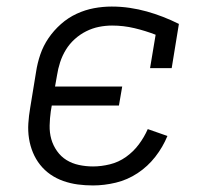

<svg xmlns="http://www.w3.org/2000/svg" viewBox="-20 -558 640 586"><path d="M264 8Q240 8 217.5 5Q195 2 173.5 -5.5Q152 -13 134 -25.5Q116 -38 102.5 -55Q89 -72 80.5 -92.5Q72 -113 68.5 -135.5Q65 -158 66.5 -181.5Q68 -205 72 -228L90 -338Q94 -365 103 -391.5Q112 -418 128 -441.5Q144 -465 166 -484.5Q188 -504 214 -516Q240 -528 267 -533Q294 -538 321 -538Q349 -538 376 -534Q403 -530 428 -523Q453 -516 477.5 -506.5Q502 -497 526 -485L504 -350H438L455 -452Q424 -464 390.5 -472Q357 -480 322 -480Q322 -480 322 -480Q322 -480 322 -480Q302 -480 282 -476Q262 -472 243 -462.5Q224 -453 208 -438.5Q192 -424 181 -406Q170 -388 163.5 -368Q157 -348 154 -328L148 -294H353L343 -236H138L135 -218Q132 -197 131.5 -175Q131 -153 136.5 -133.5Q142 -114 154 -97Q166 -80 183 -69.5Q200 -59 221 -54.5Q242 -50 264 -50Q289 -50 315.5 -56.5Q342 -63 364.5 -79Q387 -95 403.5 -117Q420 -139 431 -164L491 -143Q477 -109 454 -79.5Q431 -50 400 -29.5Q369 -9 333.5 -0.5Q298 8 264 8Z"/></svg>

Font: Iosevka Curly Slab LtEx
Style: Italic
Weight: 300
Width: 7
Italic angle: -9°
Monospace: yes
Designer: Belleve Invis
Foundry: Belleve Invis
Version: Version 11.1.0; ttfautohint (v1.8.3)